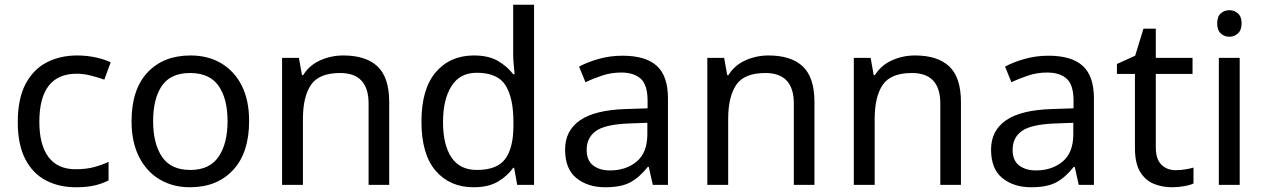

<svg xmlns="http://www.w3.org/2000/svg" viewBox="-20 -780 5335 810"><path d="M300 10Q229 10 173.5 -19Q118 -48 86.5 -109Q55 -170 55 -265Q55 -364 88 -426Q121 -488 177.5 -517Q234 -546 306 -546Q347 -546 385 -537.5Q423 -529 447 -517L420 -444Q396 -453 364 -461Q332 -469 304 -469Q146 -469 146 -266Q146 -169 184.5 -117.5Q223 -66 299 -66Q343 -66 376.5 -75Q410 -84 438 -97V-19Q411 -5 378.5 2.5Q346 10 300 10Z M1031 -269Q1031 -136 963.5 -63Q896 10 781 10Q710 10 654.5 -22.5Q599 -55 567 -117.5Q535 -180 535 -269Q535 -402 602 -474Q669 -546 784 -546Q857 -546 912.5 -513.5Q968 -481 999.5 -419.5Q1031 -358 1031 -269ZM626 -269Q626 -174 663.5 -118.5Q701 -63 783 -63Q864 -63 902 -118.5Q940 -174 940 -269Q940 -364 902 -418Q864 -472 782 -472Q700 -472 663 -418Q626 -364 626 -269Z M1428 -546Q1524 -546 1573 -499.5Q1622 -453 1622 -349V0H1535V-343Q1535 -472 1415 -472Q1326 -472 1292 -422Q1258 -372 1258 -278V0H1170V-536H1241L1254 -463H1259Q1285 -505 1331 -525.5Q1377 -546 1428 -546Z M1978 10Q1878 10 1818 -59.5Q1758 -129 1758 -267Q1758 -405 1818.5 -475.5Q1879 -546 1979 -546Q2041 -546 2080.5 -523Q2120 -500 2145 -467H2151Q2150 -480 2147.5 -505.5Q2145 -531 2145 -546V-760H2233V0H2162L2149 -72H2145Q2121 -38 2081 -14Q2041 10 1978 10ZM1992 -63Q2077 -63 2111.5 -109.5Q2146 -156 2146 -250V-266Q2146 -366 2113 -419.5Q2080 -473 1991 -473Q1920 -473 1884.5 -416.5Q1849 -360 1849 -265Q1849 -169 1884.5 -116Q1920 -63 1992 -63Z M2606 -545Q2704 -545 2751 -502Q2798 -459 2798 -365V0H2734L2717 -76H2713Q2678 -32 2639.5 -11Q2601 10 2533 10Q2460 10 2412 -28.5Q2364 -67 2364 -149Q2364 -229 2427 -272.5Q2490 -316 2621 -320L2712 -323V-355Q2712 -422 2683 -448Q2654 -474 2601 -474Q2559 -474 2521 -461.5Q2483 -449 2450 -433L2423 -499Q2458 -518 2506 -531.5Q2554 -545 2606 -545ZM2632 -259Q2532 -255 2493.5 -227Q2455 -199 2455 -148Q2455 -103 2482.5 -82Q2510 -61 2553 -61Q2621 -61 2666 -98.5Q2711 -136 2711 -214V-262Z M3222 -546Q3318 -546 3367 -499.5Q3416 -453 3416 -349V0H3329V-343Q3329 -472 3209 -472Q3120 -472 3086 -422Q3052 -372 3052 -278V0H2964V-536H3035L3048 -463H3053Q3079 -505 3125 -525.5Q3171 -546 3222 -546Z M3840 -546Q3936 -546 3985 -499.5Q4034 -453 4034 -349V0H3947V-343Q3947 -472 3827 -472Q3738 -472 3704 -422Q3670 -372 3670 -278V0H3582V-536H3653L3666 -463H3671Q3697 -505 3743 -525.5Q3789 -546 3840 -546Z M4403 -545Q4501 -545 4548 -502Q4595 -459 4595 -365V0H4531L4514 -76H4510Q4475 -32 4436.5 -11Q4398 10 4330 10Q4257 10 4209 -28.5Q4161 -67 4161 -149Q4161 -229 4224 -272.5Q4287 -316 4418 -320L4509 -323V-355Q4509 -422 4480 -448Q4451 -474 4398 -474Q4356 -474 4318 -461.5Q4280 -449 4247 -433L4220 -499Q4255 -518 4303 -531.5Q4351 -545 4403 -545ZM4429 -259Q4329 -255 4290.5 -227Q4252 -199 4252 -148Q4252 -103 4279.5 -82Q4307 -61 4350 -61Q4418 -61 4463 -98.5Q4508 -136 4508 -214V-262Z M4940 -62Q4960 -62 4981 -65.5Q5002 -69 5015 -73V-6Q5001 1 4975 5.5Q4949 10 4925 10Q4883 10 4847.5 -4.5Q4812 -19 4790 -55Q4768 -91 4768 -156V-468H4692V-510L4769 -545L4804 -659H4856V-536H5011V-468H4856V-158Q4856 -109 4879.5 -85.5Q4903 -62 4940 -62Z M5167 -737Q5187 -737 5202.5 -723.5Q5218 -710 5218 -681Q5218 -653 5202.5 -639Q5187 -625 5167 -625Q5145 -625 5130 -639Q5115 -653 5115 -681Q5115 -710 5130 -723.5Q5145 -737 5167 -737ZM5210 -536V0H5122V-536Z"/></svg>

Font: Noto Sans Chakma
Style: Regular
Weight: 400
Designer: Zachary Quinn Scheuren - Monotype Design Team
Foundry: Monotype Imaging Inc.
Version: Version 2.003; ttfautohint (v1.8.4.7-5d5b)